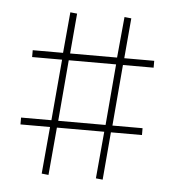

<svg xmlns="http://www.w3.org/2000/svg" viewBox="-40 -574 454 505"><g transform="rotate(5 187.5 -321.5)"><path d="M119.1 -250H244.1L257.8 -411.1H132.8ZM126 -537.1 144 -535.2 134.8 -429.2H258.8L269 -537.1L287.1 -535.2L277.8 -429.2H356.9V-411.1H275.9L262.2 -250H341.8V-231.9H259.8L249 -106L231 -107.9L242.2 -231.9H117.2L106 -106L87.9 -107.9L99.1 -231.9H21V-250H101.1L115.2 -411.1H36.1V-429.2H116.2Z"/></g></svg>

Font: Rawengulk
Style: Light
Weight: 300
Version: Version 0.92